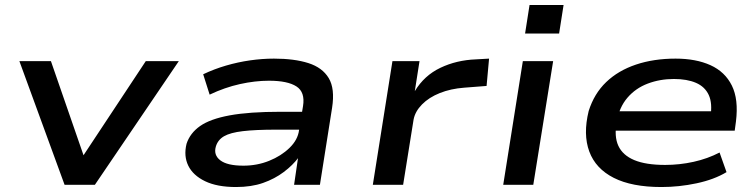

<svg xmlns="http://www.w3.org/2000/svg" viewBox="-20 -744 3045 773"><path d="M240 0 58 -498H185L319 -111H311L567 -498H700L362 0Z M930 9Q854 9 805.5 -14.5Q757 -38 738 -77Q719 -116 731 -165Q745 -208 785.5 -236.5Q826 -265 904.5 -279.5Q983 -294 1110 -294H1218L1208 -222H1092Q1009 -222 958 -216Q907 -210 882 -195.5Q857 -181 849 -154Q839 -120 867 -98.5Q895 -77 960 -77Q1015 -77 1063.5 -96.5Q1112 -116 1145.5 -148.5Q1179 -181 1184 -220L1200 -317Q1209 -373 1173.5 -396Q1138 -419 1063 -419Q1007 -419 946 -405.5Q885 -392 824 -363L798 -445Q842 -466 890 -480Q938 -494 987 -501Q1036 -508 1083 -508Q1165 -508 1221.5 -490Q1278 -472 1303.5 -429.5Q1329 -387 1317 -310L1268 0H1164L1180 -109L1182 -110Q1159 -79 1122.5 -51.5Q1086 -24 1039 -7.5Q992 9 930 9Z M1481 0 1560 -498H1669L1650 -377Q1688 -440 1753 -471Q1818 -502 1896 -505L1949 -508L1939 -398L1849 -391Q1795 -387 1751 -369.5Q1707 -352 1679 -323.5Q1651 -295 1645 -262L1603 0Z M2094 -609 2112 -724H2249L2231 -609ZM2006 0 2085 -498H2207L2127 0Z M2643 9Q2524 9 2451 -28Q2378 -65 2352.5 -134Q2327 -203 2350 -297Q2372 -367 2420.5 -413.5Q2469 -460 2540.5 -484Q2612 -508 2700 -508Q2782 -508 2840.5 -481.5Q2899 -455 2926.5 -399.5Q2954 -344 2943 -255L2938 -218H2432L2444 -296H2868L2840 -272Q2849 -328 2833.5 -361.5Q2818 -395 2782 -410.5Q2746 -426 2693 -426Q2637 -426 2588 -407.5Q2539 -389 2506 -350.5Q2473 -312 2463 -254V-253Q2452 -195 2469.5 -157Q2487 -119 2533.5 -99.5Q2580 -80 2658 -80Q2716 -80 2772.5 -92.5Q2829 -105 2877 -130L2905 -51Q2855 -21 2784.5 -6Q2714 9 2643 9Z"/></svg>

Font: Nunito Sans 7pt Expanded SemiBold
Style: Italic
Weight: 600
Width: 7
Italic angle: -9°
Designer: Vernon Adams
Foundry: Vernon Adams
Version: Version 3.101;gftools[0.9.27]